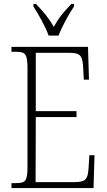

<svg xmlns="http://www.w3.org/2000/svg" viewBox="-20 -951 540 971"><path d="M226 -771H276C293 -816 328 -880 354 -918V-931H341C302 -891 277 -861 252 -815C226 -861 200 -891 162 -931H149V-918C174 -880 210 -816 226 -771ZM38 0H453L458 -166H432L428 -102C424 -46 416 -30 356 -30H160L161 -359H367V-389H161V-684H329C390 -684 398 -668 401 -601L404 -548H430L425 -714H38V-689H61C108 -689 119 -679 119 -605V-108C119 -35 109 -25 61 -25H38Z"/></svg>

Font: Noto Serif Thai Condensed ExtraLight
Style: Regular
Weight: 200
Width: 3
Designer: Monotype Design Team
Foundry: Monotype Imaging Inc.
Version: Version 2.002